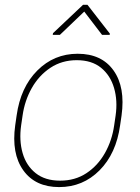

<svg xmlns="http://www.w3.org/2000/svg" viewBox="-20 -759 575 789"><path d="M431.6 -620.6 430.7 -615.7H399.4L326.2 -711.4L226.1 -615.7H196.8L197.8 -622.6L321.3 -739.3H339.4ZM48.3 -284.2Q64.5 -400.4 133.3 -469.2Q202.1 -538.1 299.3 -538.1Q397.9 -538.1 446.8 -469.2Q495.6 -400.4 479.5 -284.2L473.6 -244.1Q457.5 -127.9 389.2 -59.1Q320.8 9.8 223.1 9.8Q125 9.8 75.7 -59.1Q26.4 -127.9 42.5 -244.1ZM66.9 -244.1Q58.1 -181.6 73 -129.9Q87.9 -78.1 126.7 -47.4Q165.5 -16.6 227.1 -16.6Q288.6 -16.6 335.2 -47.4Q381.8 -78.1 411.1 -129.9Q440.4 -181.6 449.2 -244.1L455.1 -284.2Q463.9 -345.7 448.7 -397.5Q433.6 -449.2 395.3 -480.5Q356.9 -511.7 295.4 -511.7Q234.4 -511.7 187.3 -480.5Q140.1 -449.2 110.8 -397.5Q81.5 -345.7 72.8 -284.2Z"/></svg>

Font: Robert Sans Thin
Style: Italic
Weight: 100
Italic angle: -8°
Designer: Christian Robertson (extended by Adam Twardoch)
Foundry: Google
Version: Version 12.135;April 2, 2019;FontCreator 11.5.0.2425 64-bit;